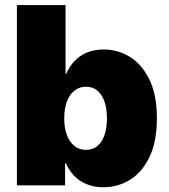

<svg xmlns="http://www.w3.org/2000/svg" viewBox="-20 -748 682 775"><path d="M397 7.8Q359.4 7.8 329.6 -4.6Q299.8 -17.1 279.1 -38.6Q258.3 -60.1 246.6 -88.4H242.7V0H48.3V-727.5H244.6V-449.7H247.1Q258.8 -477.5 279.3 -500Q299.8 -522.5 329.6 -535.4Q359.4 -548.3 398.9 -548.3Q455.1 -548.3 503.7 -518.8Q552.2 -489.3 582.8 -427.5Q613.3 -365.7 613.3 -270Q613.3 -177.7 584.2 -116Q555.2 -54.2 506.1 -23.2Q457 7.8 397 7.8ZM327.1 -143.1Q354.5 -143.1 373 -158.4Q391.6 -173.8 401.6 -202.4Q411.6 -231 411.6 -270Q411.6 -310.1 401.6 -338.4Q391.6 -366.7 373 -382.3Q354.5 -397.9 327.1 -397.9Q300.3 -397.9 280.5 -382.3Q260.7 -366.7 250 -338.4Q239.3 -310.1 239.3 -270Q239.3 -231.4 250 -202.9Q260.7 -174.3 280.5 -158.7Q300.3 -143.1 327.1 -143.1Z"/></svg>

Font: Inter 17pt Black
Style: Regular
Weight: 900
Version: Version 4.001;git-66647c0bb